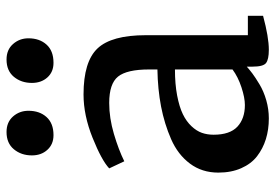

<svg xmlns="http://www.w3.org/2000/svg" viewBox="-150 -698 858 599"><g transform="rotate(-90 279.5 -398.0)"><path d="M41 -146.5Q41 -197.3 69.1 -234.9Q97.2 -272.5 145 -293.5Q192.9 -314.5 247.1 -325Q301.3 -335.4 362.8 -336.4V-362.3Q362.8 -431.6 340.6 -459.2Q318.4 -486.8 258.3 -486.8Q211.4 -486.8 161.9 -472.2Q112.3 -457.5 76.7 -439.9H76.2L54.2 -486.8Q79.1 -510.3 149.4 -538.6Q219.7 -566.9 284.7 -566.9Q387.2 -566.9 428.5 -523.2Q469.7 -479.5 469.7 -372.6V-54.2H530.3V-6.8Q463.4 11.2 424.3 11.2Q394 11.2 382.8 2.4Q371.6 -6.3 371.6 -39.6V-57.6Q361.8 -48.8 350.1 -40Q338.4 -31.2 316.7 -18.1Q294.9 -4.9 266.8 3.2Q238.8 11.2 210 11.2Q175.3 11.2 145.5 2Q115.7 -7.3 92 -25.6Q68.4 -43.9 54.7 -75Q41 -106 41 -146.5ZM252 -63.5Q274.4 -63.5 307.1 -74.2Q339.8 -85 362.8 -102.1V-281.7Q317.4 -281.7 281.7 -274.9Q246.1 -268.1 223.4 -257.1Q200.7 -246.1 185.8 -230.2Q170.9 -214.4 165 -197.5Q159.2 -180.7 159.2 -161.1Q159.2 -110.4 184.3 -86.9Q209.5 -63.5 252 -63.5ZM157.7 -660.6Q129.4 -660.6 112.1 -679.7Q94.7 -698.7 94.7 -728Q94.7 -761.2 113.8 -784.2Q132.8 -807.1 167.5 -807.1H168Q198.2 -807.1 216.1 -786.9Q233.9 -766.6 233.9 -738.8Q233.9 -704.1 214.4 -682.4Q194.8 -660.6 158.2 -660.6ZM383.3 -660.6Q355 -660.6 337.9 -679.7Q320.8 -698.7 320.8 -728Q320.8 -761.2 339.8 -784.2Q358.9 -807.1 393.6 -807.1H394Q424.3 -807.1 442.1 -786.9Q460 -766.6 460 -738.8Q460 -704.1 440.4 -682.4Q420.9 -660.6 383.8 -660.6Z"/></g></svg>

Font: HaufeMerriweather
Style: Regular
Weight: 400
Designer: Eben Sorkin ( eben@eyebytes.com )
Foundry: Eben Sorkin
Version: Version 1.56